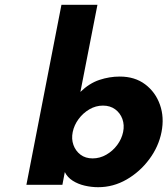

<svg xmlns="http://www.w3.org/2000/svg" viewBox="-20 -770 698 800"><path d="M389 10Q361 10 333 3.5Q305 -3 283 -17Q261 -31 250 -53L240 0H90L236 -750H386L315 -387Q352 -423 394 -437Q436 -451 479 -451Q542 -451 585 -418.5Q628 -386 646.5 -333.5Q665 -281 653 -220Q641 -159 602 -106.5Q563 -54 507.5 -22Q452 10 389 10ZM366 -110Q396 -110 423 -125.5Q450 -141 468.5 -166Q487 -191 493 -220Q499 -249 490 -274Q481 -299 460 -314.5Q439 -330 409 -330Q379 -330 352.5 -314.5Q326 -299 307.5 -274Q289 -249 283 -220Q277 -191 286 -166Q295 -141 315.5 -125.5Q336 -110 366 -110Z"/></svg>

Font: Teachers
Style: Italic
Weight: 400
Italic angle: -11°
Designer: Alfredo Marco Pradil, Chank Diesel
Version: Version 1.001